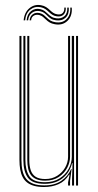

<svg xmlns="http://www.w3.org/2000/svg" viewBox="-20 -744 395 770"><path d="M156.8 6Q133.8 6 117 1.4Q100.2 -3.2 88.9 -12.1Q77.5 -21 70.8 -34.1Q64 -47.2 61 -64.4Q58 -81.5 58 -102.5V-600H66V-102.5Q66 -78 70.4 -59Q74.8 -40 85.1 -27Q95.5 -14 113.2 -7.2Q131 -0.5 157.8 -0.5Q199 -0.5 225.9 -18.9Q252.8 -37.2 265.2 -66.2H267.2L261 -19.5V0H253V-12.8L259 -43.5H257Q240.8 -17 214.8 -5.5Q188.8 6 156.8 6ZM285 0V-600H293V0ZM161.2 -19.5Q140.5 -19.5 126.6 -25.1Q112.8 -30.8 104.6 -41.4Q96.5 -52 93 -67.5Q89.5 -83 89.5 -102.5V-600H97.5V-102.5Q97.5 -78.5 103.2 -61.4Q109 -44.2 122.9 -35.1Q136.8 -26 161.5 -26Q188.8 -26 209.2 -38.9Q229.8 -51.8 241.4 -72.2Q253 -92.8 253 -115.5V-600H261V-115.5Q261 -93 249.4 -70.9Q237.8 -48.8 215.5 -34.1Q193.2 -19.5 161.2 -19.5ZM159.2 -6.8Q109.5 -6.8 91.6 -31.8Q73.8 -56.8 73.8 -102.5V-600H81.8V-102.5Q81.8 -61.8 97.5 -37.5Q113.2 -13.2 160 -13.2Q194.8 -13.2 218.8 -28.4Q242.8 -43.5 255.4 -67Q268 -90.5 268 -115.5V-600H277V0H269V-28.5L271 -89.8H269Q260.2 -53.5 232 -30.1Q203.8 -6.8 159.2 -6.8ZM74.8 -662.5Q77.8 -694.5 98.1 -711.2Q118.5 -728 144.8 -723Q156.8 -720.8 164.9 -715.5Q173 -710.2 179.4 -704.1Q185.8 -698 192.8 -693Q199.8 -688 209.8 -686.5Q224.2 -684.2 231.6 -692Q239 -699.8 237.8 -713.5H243.8Q245 -695.8 235.4 -685.9Q225.8 -676 208 -678.5Q197.2 -680 189.9 -684.9Q182.5 -689.8 176.1 -695.9Q169.8 -702 162.4 -707.2Q155 -712.5 143.8 -715Q120.5 -720 102 -705.9Q83.5 -691.8 80.8 -662.5ZM86.8 -662.5Q88.8 -687.5 105.1 -699.9Q121.5 -712.2 142 -707.2Q152.5 -704.8 159.5 -699.4Q166.5 -694 172.6 -687.9Q178.8 -681.8 186.5 -676.9Q194.2 -672 206.2 -670.5Q225.2 -668.2 238.1 -679Q251 -689.8 249.8 -713.5H255.8Q257.8 -687 243.1 -673.2Q228.5 -659.5 204.8 -662.5Q192.2 -664.2 184.4 -669.2Q176.5 -674.2 170.6 -680.4Q164.8 -686.5 157.9 -691.8Q151 -697 140.5 -699.2Q122.2 -703 108.5 -692.9Q94.8 -682.8 92.8 -662.5ZM98.8 -662.5Q100 -678.5 111.6 -686.9Q123.2 -695.2 139.2 -691.5Q148.8 -689.2 155.2 -684.1Q161.8 -679 167.8 -672.9Q173.8 -666.8 181.8 -661.8Q189.8 -656.8 202.5 -654.8Q230 -650.5 246.9 -667.4Q263.8 -684.2 261.8 -713.5H267.8Q270.5 -679.5 250.6 -660.4Q230.8 -641.2 200 -646.8Q187.2 -649 179 -654Q170.8 -659 164.8 -665Q158.8 -671 152.6 -676.1Q146.5 -681.2 138.2 -683.5Q125.8 -687 115.8 -681.4Q105.8 -675.8 104.8 -662.5Z"/></svg>

Font: Big Shoulders Inline Text SC Thin
Style: Regular
Weight: 100
Designer: Patric King
Foundry: XO Type Co
Version: Version 2.002